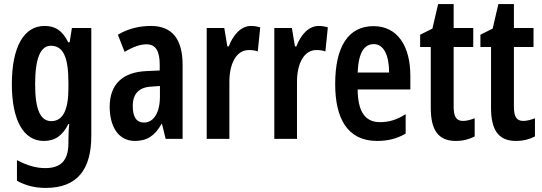

<svg xmlns="http://www.w3.org/2000/svg" viewBox="-20 -680 2654 940"><path d="M198 -553C98 -553 38 -452 38 -268C38 -90 96 10 194 10C250 10 286 -16 315 -73H319C316 -46 315 -15 315 7V20C315 110 274 143 201 143C158 143 114 131 63 104V205C105 228 149 240 204 240C360 240 427 148 427 -15V-543H332L321 -473H314C285 -531 250 -553 198 -553ZM229 -456C289 -456 315 -401 315 -276V-249C315 -140 287 -87 231 -87C178 -87 152 -143 152 -267C152 -392 177 -456 229 -456Z M719 -553C659 -553 604 -538 557 -510L590 -426C632 -451 667 -463 697 -463C743 -463 762 -430 762 -362V-335L697 -332C581 -327 517 -268 517 -157C517 -70 553 10 641 10C702 10 740 -18 771 -74H773L791 0H874V-362C874 -487 824 -553 719 -553ZM722 -256 763 -259V-207C763 -128 732 -80 685 -80C649 -80 630 -106 630 -161C630 -221 660 -253 722 -256Z M1209 -553C1159 -553 1121 -508 1100 -453H1093L1078 -543H992V0H1103V-279C1103 -372 1139 -435 1198 -435C1215 -435 1230 -433 1242 -428L1254 -546C1237 -551 1223 -553 1209 -553Z M1540 -553C1490 -553 1452 -508 1431 -453H1424L1409 -543H1323V0H1434V-279C1434 -372 1470 -435 1529 -435C1546 -435 1561 -433 1573 -428L1585 -546C1568 -551 1554 -553 1540 -553Z M1809 -552C1685 -552 1621 -452 1621 -268C1621 -102 1680 10 1826 10C1878 10 1924 -1 1966 -26V-121C1922 -93 1884 -82 1840 -82C1767 -82 1732 -134 1731 -242H1989V-309C1989 -453 1927 -552 1809 -552ZM1810 -464C1860 -464 1885 -407 1885 -325H1731C1735 -422 1763 -464 1810 -464Z M2247 -88C2212 -88 2201 -111 2201 -159V-450H2297V-543H2201V-660H2125L2097 -540L2037 -510V-450H2089V-152C2089 -43 2126 10 2211 10C2247 10 2277 2 2304 -12V-101C2283 -93 2264 -88 2247 -88Z M2542 -88C2507 -88 2496 -111 2496 -159V-450H2592V-543H2496V-660H2420L2392 -540L2332 -510V-450H2384V-152C2384 -43 2421 10 2506 10C2542 10 2572 2 2599 -12V-101C2578 -93 2559 -88 2542 -88Z"/></svg>

Font: Noto Sans Khmer ExtraCondensed SemiBold
Style: Regular
Weight: 600
Width: 2
Designer: Danh Hong and the Monotype Design Team
Foundry: Monotype Imaging Inc.
Version: Version 2.004